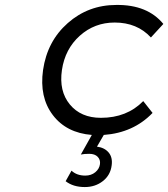

<svg xmlns="http://www.w3.org/2000/svg" viewBox="-20 -549 687 784"><path d="M155.8 -263.2Q172.9 -380.9 256.8 -454.8Q340.8 -528.8 455.1 -528.8Q582 -530.3 647 -451.2L596.2 -396Q540 -457 448.2 -457Q366.2 -457 305.9 -403.1Q245.6 -349.1 232.9 -263.2Q220.2 -177.2 265.1 -122.6Q310.1 -67.9 392.1 -67.9Q498 -67.9 564.9 -136.2L603 -87.9Q524.9 -6.8 403.8 2L376 49.8Q406.7 53.7 423.6 73.7Q440.4 93.8 436 126Q431.2 166 400.1 190.4Q369.1 214.8 326.2 214.8Q278.8 214.8 248 190.9L272 147.9Q293.5 168 328.1 168Q352.5 168 369.1 154.3Q385.7 140.6 388.2 121.1Q390.6 103.5 378.9 91.3Q367.2 79.1 344.2 79.1Q323.2 79.1 310.1 82L355 2Q251 -6.3 195.6 -79.3Q140.1 -152.3 155.8 -263.2Z"/></svg>

Font: Trueno Light
Style: Italic
Weight: 300
Designer: Julieta Ulanovsky
Foundry: Julieta Ulanovsky
Version: Version 3.001b | FøM Fix